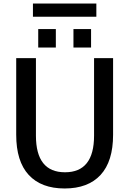

<svg xmlns="http://www.w3.org/2000/svg" viewBox="-20 -1060 734 1090"><path d="M397 -790V-895H497V-790ZM197 -790V-895H297V-790ZM167 -965V-1040H527V-965ZM184 -730V-290Q184 -82 349 -82Q514 -82 514 -290V-730H622V-295Q622 -144 551 -67Q480 10 347 10Q214 10 143 -67Q72 -144 72 -295V-730Z"/></svg>

Font: M PLUS 1p Medium
Style: Regular
Weight: 500
Version: Version 1.062